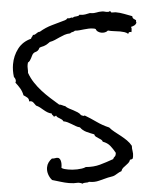

<svg xmlns="http://www.w3.org/2000/svg" viewBox="-142 -1071 1056 1312"><g transform="rotate(5 386.0 -415.0)"><path d="M801.8 -36.1Q801.8 -26.4 800.8 -21.5Q795.9 -19.5 793 -16.1Q790 -12.7 783.2 -13.7Q781.2 1 773.4 10.7Q765.6 20.5 757.3 28.8Q749 37.1 741.2 46.4Q733.4 55.7 731.4 70.3Q716.8 78.1 702.6 91.3Q688.5 104.5 677.7 109.4Q669.9 113.3 661.1 115.7Q652.3 118.2 643.6 122.1Q615.2 134.8 585.4 148.4Q555.7 162.1 523.4 162.1H516.6Q512.7 166 506.8 167.5Q501 168.9 495.1 169.9Q489.3 170.9 483.4 172.9Q477.5 174.8 474.6 178.7Q463.9 174.8 451.2 174.8H444.3Q427.7 178.7 413.1 180.7Q398.4 182.6 381.8 182.6Q352.5 182.6 323.2 178.7Q293.9 174.8 264.6 171.9Q246.1 157.2 234.4 135.3Q222.7 113.3 222.7 88.9Q222.7 70.3 230.5 54.2Q238.3 38.1 251 25.4H253.9Q262.7 25.4 272 21.5Q281.2 17.6 290 17.6Q299.8 17.6 306.2 25.4Q312.5 33.2 315.9 43.9Q319.3 54.7 320.3 65.9Q321.3 77.1 321.3 84Q332 88.9 344.2 89.8Q356.4 90.8 369.1 90.8Q381.8 90.8 397.5 89.4Q413.1 87.9 429.2 84.5Q445.3 81.1 460.4 76.2Q475.6 71.3 486.3 63.5Q540 58.6 581.1 39.1Q622.1 19.5 668 -6.8Q669.9 -17.6 676.3 -23.9Q682.6 -30.3 682.6 -43Q682.6 -44.9 682.1 -47.4Q681.6 -49.8 681.6 -51.8Q662.1 -76.2 641.1 -94.7Q620.1 -113.3 586.9 -119.1Q583 -127.9 574.2 -132.3Q565.4 -136.7 555.7 -140.6Q545.9 -144.5 537.1 -148.9Q528.3 -153.3 524.4 -164.1Q498 -168.9 470.2 -176.3Q442.4 -183.6 422.9 -203.1Q407.2 -204.1 393.1 -209.5Q378.9 -214.8 365.2 -220.2Q351.6 -225.6 336.9 -230Q322.3 -234.4 306.6 -234.4Q302.7 -241.2 295.9 -245.1Q289.1 -249 280.8 -252Q272.5 -254.9 265.1 -258.3Q257.8 -261.7 253.9 -268.6Q250 -267.6 248 -264.6Q246.1 -261.7 241.2 -261.7H237.3Q235.4 -267.6 229.5 -270Q223.6 -272.5 222.7 -280.3Q205.1 -281.2 190.9 -287.1Q176.8 -293 164.6 -300.3Q152.3 -307.6 139.6 -314.5Q127 -321.3 111.3 -325.2Q101.6 -333 93.3 -342.3Q85 -351.6 72.3 -351.6Q69.3 -351.6 61.5 -349.6Q59.6 -367.2 46.9 -374.5Q34.2 -381.8 19.5 -387.7Q9.8 -413.1 -6.8 -432.6Q-23.4 -452.1 -43 -468.8Q-41 -474.6 -41 -477.5Q-41 -487.3 -45.9 -494.6Q-50.8 -502 -56.6 -506.8Q-70.3 -550.8 -70.3 -592.8Q-70.3 -651.4 -44.4 -701.7Q-18.6 -752 37.1 -777.3Q38.1 -785.2 42.5 -791Q46.9 -796.9 47.9 -804.7Q56.6 -804.7 61.5 -808.6Q66.4 -812.5 70.8 -816.9Q75.2 -821.3 80.1 -825.2Q85 -829.1 92.8 -830.1Q129.9 -862.3 171.9 -882.3Q213.9 -902.3 257.8 -923.8Q266.6 -927.7 272.5 -938.5H278.3Q288.1 -938.5 293.5 -942.9Q298.8 -947.3 309.6 -945.3Q313.5 -951.2 319.8 -953.1Q326.2 -955.1 332.5 -956.5Q338.9 -958 344.7 -960.9Q350.6 -963.9 352.5 -969.7H359.4Q376 -969.7 391.6 -975.1Q407.2 -980.5 422.9 -987.3H429.7Q449.2 -987.3 466.3 -994.6Q483.4 -1002 502.9 -1004.9Q510.7 -1006.8 518.6 -1005.9Q526.4 -1004.9 534.2 -1004.9Q539.1 -1004.9 545.9 -1005.9Q552.7 -1006.8 555.7 -1011.7H557.6Q563.5 -1011.7 564.5 -1007.8Q565.4 -1003.9 570.3 -1003.9Q577.1 -1003.9 584 -1005.9Q590.8 -1007.8 597.7 -1007.8Q627 -1007.8 655.8 -1002Q684.6 -996.1 712.9 -991.2Q714.8 -979.5 723.1 -974.6Q731.4 -969.7 741.2 -965.8V-961.9Q741.2 -954.1 745.1 -949.2Q741.2 -935.5 731.4 -928.7Q721.7 -921.9 710 -917Q714.8 -913.1 715.8 -906.2Q716.8 -899.4 716.8 -893.6V-881.8L711.9 -882.8Q696.3 -882.8 696.3 -868.2Q683.6 -876 668.5 -877.9Q653.3 -879.9 638.7 -879.9Q619.1 -879.9 597.7 -878.4Q576.2 -877 555.7 -878.9Q547.9 -869.1 536.1 -864.7Q524.4 -860.4 512.7 -860.4Q500 -860.4 488.3 -865.7Q476.6 -871.1 471.7 -881.8Q466.8 -883.8 462.9 -883.8H454.1Q438.5 -883.8 423.3 -880.4Q408.2 -877 392.6 -872.6Q377 -868.2 361.8 -863.8Q346.7 -859.4 331.1 -858.4Q325.2 -850.6 315.4 -847.7Q305.7 -844.7 299.8 -836.9Q279.3 -833 262.7 -823.7Q246.1 -814.5 230.5 -803.7L200.2 -783.2Q185.5 -773.4 167 -766.6Q153.3 -752 141.6 -743.2Q129.9 -734.4 111.3 -727.5Q99.6 -723.6 98.1 -715.8Q96.7 -708 89.8 -700.2Q84 -693.4 75.7 -689.9Q67.4 -686.5 61.5 -678.7Q56.6 -671.9 54.2 -662.6Q51.8 -653.3 48.8 -644.5Q45.9 -635.7 42 -627.4Q38.1 -619.1 30.3 -613.3Q30.3 -609.4 29.8 -605.5Q29.3 -601.6 29.3 -598.6Q29.3 -585 32.7 -570.8Q36.1 -556.6 37.1 -543Q56.6 -508.8 83 -481Q109.4 -453.1 139.6 -429.7Q169.9 -406.2 202.6 -385.7Q235.4 -365.2 267.6 -345.7Q279.3 -346.7 289.1 -343.3Q298.8 -339.8 309.6 -338.9Q321.3 -330.1 336.9 -325.2L368.2 -315.4Q383.8 -310.5 398.4 -304.2Q413.1 -297.9 422.9 -287.1Q427.7 -286.1 431.6 -284.7Q435.5 -283.2 440.4 -283.2Q446.3 -283.2 447.3 -287.1Q491.2 -270.5 533.2 -250.5Q575.2 -230.5 622.1 -219.7Q640.6 -204.1 663.1 -192.4Q685.5 -180.7 708 -168.5Q730.5 -156.2 751 -142.1Q771.5 -127.9 787.1 -108.4Q789.1 -89.8 795.4 -72.8Q801.8 -55.7 801.8 -36.1Z"/></g></svg>

Font: Rock Salt
Style: Regular
Weight: 400
Version: Version 1.001